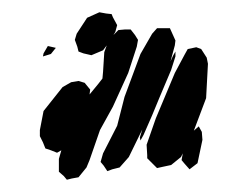

<svg xmlns="http://www.w3.org/2000/svg" viewBox="-20 -727 391 313"><path d="M189 -608 164 -553 143 -515 126 -466 121 -454 108 -438 97 -436 89 -434 84 -440 76 -447V-453V-468L80 -482L73 -478L63 -482L54 -485L50 -495L45 -505V-515L51 -546L82 -585L96 -593L108 -595L118 -592L127 -581L126 -573L140 -590L147 -599L148 -610L150 -642L154 -653L148 -645L129 -637L116 -640L108 -643L106 -651L102 -662L105 -672L122 -698L142 -707L153 -705L162 -704L164 -699L171 -686L168 -675L165 -670L173 -678L184 -679H193L200 -670L205 -662L203 -651ZM259 -613 240 -568 228 -539 214 -507 209 -498 208 -503 212 -516 190 -471 175 -454 163 -451 155 -448 149 -457 144 -463 148 -477 171 -522 183 -569 209 -639 228 -672 236 -681H247H257L266 -661L265 -653L258 -627L262 -636L266 -643V-635ZM63 -639 50 -635 51 -640 58 -652 71 -649ZM302 -461 289 -451 281 -460 276 -466 278 -477 275 -471 259 -458 245 -455 236 -453 230 -459 220 -469V-474L219 -491L234 -534L265 -608L281 -638L286 -647L300 -650L308 -647L317 -633L319 -623L316 -567L296 -514L304 -521L309 -512L310 -499Z"/></svg>

Font: Rubik Marker Hatch
Style: Regular
Weight: 400
Designer: Hubert and Fischer, NaN
Foundry: Hubert & Fischer, NaN
Version: Version 2.200